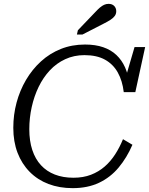

<svg xmlns="http://www.w3.org/2000/svg" viewBox="-20 -959 773 996"><path d="M361 -37Q412 -37 452 -52.5Q492 -68 523 -95Q554 -122 577.5 -158.5Q601 -195 618 -237L667 -208Q638 -141 595.5 -90Q553 -39 494 -11Q435 17 357 17Q288 17 231.5 -4.5Q175 -26 134 -67.5Q93 -109 71 -166.5Q49 -224 49 -296Q49 -364 66 -427Q83 -490 115 -544.5Q147 -599 192.5 -640.5Q238 -682 295.5 -705Q353 -728 421 -728Q475 -728 515.5 -714Q556 -700 584 -673.5Q612 -647 628.5 -610Q645 -573 651 -527L628 -544L678 -715H733L682 -481H622Q615 -540 591 -583Q567 -626 524.5 -649.5Q482 -673 418 -673Q364 -673 318.5 -652Q273 -631 238.5 -594Q204 -557 180.5 -508.5Q157 -460 144.5 -403.5Q132 -347 132 -289Q132 -228 147.5 -181Q163 -134 192.5 -102Q222 -70 264.5 -53.5Q307 -37 361 -37ZM474 -896Q487 -910 498 -919.5Q509 -929 520 -934Q531 -939 543 -939Q562 -939 572.5 -928Q583 -917 583 -901Q583 -887 575.5 -876.5Q568 -866 553.5 -856.5Q539 -847 519 -837L408 -780H379L384 -802Z"/></svg>

Font: Roboto Serif Light
Style: Italic
Weight: 300
Italic angle: -10°
Version: Version 1.007